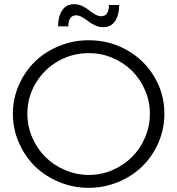

<svg xmlns="http://www.w3.org/2000/svg" viewBox="-20 -899 854 925"><path d="M554.2 -875Q554.2 -827.6 534.9 -797.9Q515.6 -768.1 476.1 -768.1Q457 -768.1 437.7 -777.1Q418.5 -786.1 405.3 -796.6Q392.1 -807.1 376 -816.2Q359.9 -825.2 347.2 -825.2Q327.6 -825.2 318.4 -810.8Q309.1 -796.4 309.1 -772H259.8Q259.8 -818.8 279.3 -848.9Q298.8 -878.9 337.9 -878.9Q356.9 -878.9 376.2 -869.9Q395.5 -860.8 408.7 -849.9Q421.9 -838.9 438 -829.8Q454.1 -820.8 466.8 -820.8Q504.9 -820.8 504.9 -875ZM407.2 -705.1Q507.3 -705.1 591.1 -658Q674.8 -610.8 723.4 -529.3Q772 -447.8 772 -351.1Q772 -277.8 743.4 -211.9Q714.8 -146 666 -98.1Q617.2 -50.3 549.6 -22.2Q481.9 5.9 407.2 5.9Q332.5 5.9 264.6 -22.2Q196.8 -50.3 148.2 -98.1Q99.6 -146 70.8 -211.9Q42 -277.8 42 -351.1Q42 -423.8 70.8 -489.3Q99.6 -554.7 148.2 -602.1Q196.8 -649.4 264.6 -677.2Q332.5 -705.1 407.2 -705.1ZM408.2 -643.1Q328.1 -643.1 260 -604.2Q191.9 -565.4 151.9 -498Q111.8 -430.7 111.8 -351.1Q111.8 -291 135.5 -236.3Q159.2 -181.6 199 -142.3Q238.8 -103 293.7 -79.6Q348.6 -56.2 408.2 -56.2Q467.8 -56.2 522 -79.6Q576.2 -103 615.7 -142.3Q655.3 -181.6 678.7 -236.3Q702.1 -291 702.1 -351.1Q702.1 -410.6 678.7 -464.8Q655.3 -519 615.7 -558.1Q576.2 -597.2 522 -620.1Q467.8 -643.1 408.2 -643.1Z"/></svg>

Font: Montserrat arm Light
Style: Regular
Weight: 300
Designer: Julieta Ulanovsky
Foundry: Julieta Ulanovsky
Version: Version 6.000;PS 006.000;hotconv 1.0.88;makeotf.lib2.5.64775